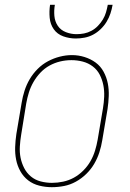

<svg xmlns="http://www.w3.org/2000/svg" viewBox="-20 -770 540 798"><path d="M195 8Q169 8 143 1.5Q117 -5 97 -20.5Q77 -36 64.5 -58.5Q52 -81 47 -106.5Q42 -132 43 -159Q44 -186 48 -213L70 -343Q74 -368 82 -393Q90 -418 103.5 -441Q117 -464 136.5 -483.5Q156 -503 179.5 -515.5Q203 -528 228.5 -534.5Q254 -541 279 -541Q306 -541 331.5 -533Q357 -525 377.5 -510Q398 -495 410.5 -472Q423 -449 428 -423.5Q433 -398 432 -371Q431 -344 427 -317L405 -187Q401 -162 393 -137Q385 -112 371.5 -89Q358 -66 338.5 -47Q319 -28 295.5 -15Q272 -2 246.5 3Q221 8 195 8ZM196 -10Q219 -10 242.5 -15Q266 -20 287 -31.5Q308 -43 326 -61Q344 -79 356 -100Q368 -121 375 -144Q382 -167 386 -190L408 -320Q412 -344 413 -368.5Q414 -393 409.5 -416Q405 -439 394.5 -459.5Q384 -480 365.5 -494Q347 -508 324 -514Q301 -520 277 -520Q253 -520 230 -514.5Q207 -509 186 -497.5Q165 -486 148 -468Q131 -450 119 -429Q107 -408 100 -385.5Q93 -363 89 -340L68 -210Q64 -186 62.5 -161.5Q61 -137 65.5 -114.5Q70 -92 80.5 -71.5Q91 -51 108.5 -36.5Q126 -22 149 -16Q172 -10 196 -10ZM295 -610Q268 -610 243 -619Q218 -628 203.5 -648.5Q189 -669 186.5 -696Q184 -723 188 -750H208Q204 -727 206 -704Q208 -681 220 -663Q232 -645 253.5 -636.5Q275 -628 298 -628Q314 -628 329.5 -631Q345 -634 360 -642Q375 -650 387 -662.5Q399 -675 407.5 -689Q416 -703 420.5 -718.5Q425 -734 428 -750H448Q445 -732 439 -714Q433 -696 423 -679.5Q413 -663 398.5 -649Q384 -635 367 -626Q350 -617 331.5 -613.5Q313 -610 295 -610Z"/></svg>

Font: Iosevka Curly Slab ThObl
Style: Regular
Weight: 100
Italic angle: -9°
Monospace: yes
Designer: Belleve Invis
Foundry: Belleve Invis
Version: Version 11.0.0; ttfautohint (v1.8.3)